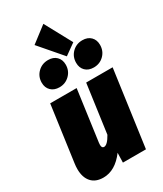

<svg xmlns="http://www.w3.org/2000/svg" viewBox="-242 -1062 992 1169"><g transform="rotate(-30 254.0 -477.0)"><path d="M10 -104Q10 -123 13 -144L67 -534H253L204 -178Q203 -172 203 -163Q203 -140 219 -140Q243 -140 273 -194L320 -534H506L432 0H270L272 -68Q206 20 123 20Q68 20 39 -13Q10 -46 10 -104ZM273 -974 375 -786 298 -731 162 -889ZM85 -668Q85 -711 114.5 -740Q144 -769 187 -769Q224 -769 245.5 -747.5Q267 -726 267 -691Q267 -648 237.5 -619Q208 -590 166 -590Q129 -590 107 -611.5Q85 -633 85 -668ZM327 -668Q327 -711 356 -740Q385 -769 428 -769Q465 -769 486.5 -747.5Q508 -726 508 -691Q508 -648 479 -619Q450 -590 407 -590Q370 -590 348.5 -611.5Q327 -633 327 -668Z"/></g></svg>

Font: Fira Sans Condensed Black
Style: Italic
Weight: 900
Width: 3
Italic angle: -8°
Designer: Carrois Corporate & Edenspiekermann AG
Foundry: Carrois Corporate GbR & Edenspiekermann AG
Version: Version 4.203